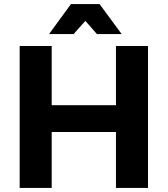

<svg xmlns="http://www.w3.org/2000/svg" viewBox="-20 -927 827 947"><path d="M77 -700H235V-408H552V-700H710V0H552V-276H235V0H77ZM580 -759H458L401 -824L343 -759H222L330 -907H471Z"/></svg>

Font: Montserrat arm2 SemiBold
Style: Regular
Weight: 600
Designer: Julieta Ulanovsky
Foundry: Julieta Ulanovsky
Version: Version 6.000